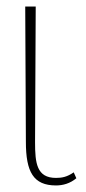

<svg xmlns="http://www.w3.org/2000/svg" viewBox="-20 -556 262 586"><path d="M151 10C172 10 194 4 213 -12L205 -30C185 -16 169 -13 151 -13C92 -13 87 -58 87 -122L89 -536H57L59 -123C59 -31 82 10 151 10Z"/></svg>

Font: Noto Serif SemiCondensed Thin
Style: Regular
Weight: 100
Width: 4
Designer: Monotype Design Team
Foundry: Monotype Imaging Inc.
Version: Version 2.015